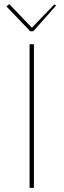

<svg xmlns="http://www.w3.org/2000/svg" viewBox="-20 -908 307 928"><path d="M126 -757 11 -877 25 -888 134 -774 243 -887 251 -881 141 -757ZM123 0V-694H144V0Z"/></svg>

Font: Cantarell Thin
Style: Regular
Weight: 100
Designer: Dave Crossland, Nikolaus Waxweiler, Florian Fecher, Jacques Le Bailly, Eben Sorkin, Alexei Vanyashin, Alexios Zavras, Em
Version: Version 0.303